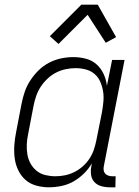

<svg xmlns="http://www.w3.org/2000/svg" viewBox="-20 -785 590 817"><path d="M188 12Q160 12 133.5 4.5Q107 -3 88 -20Q69 -37 57.5 -61Q46 -85 42.5 -112Q39 -139 41 -167.5Q43 -196 49 -225L72 -345Q77 -370 85.5 -395Q94 -420 109.5 -443.5Q125 -467 145 -486.5Q165 -506 189.5 -518.5Q214 -531 240 -536.5Q266 -542 292 -542Q320 -542 346 -535Q372 -528 391 -511Q410 -494 421 -470Q432 -446 435 -420L457 -530H510L422 -79Q420 -70 421 -61.5Q422 -53 427 -47Q432 -41 440 -38Q448 -35 457 -35H472L471 12H447Q428 12 410.5 7Q393 2 381.5 -10.5Q370 -23 367.5 -41.5Q365 -60 369 -79L371 -90Q357 -66 336.5 -46Q316 -26 292 -12.5Q268 1 241 6.5Q214 12 188 12ZM216 -35Q236 -35 256 -39Q276 -43 295.5 -52.5Q315 -62 332 -77Q349 -92 361 -110.5Q373 -129 379.5 -148.5Q386 -168 390 -188L414 -308Q418 -331 420 -353.5Q422 -376 418.5 -397Q415 -418 406.5 -437.5Q398 -457 382 -470.5Q366 -484 345 -489.5Q324 -495 301 -495Q281 -495 259.5 -490.5Q238 -486 218.5 -476Q199 -466 182 -450Q165 -434 153 -415.5Q141 -397 134 -376.5Q127 -356 123 -336L100 -216Q95 -193 94 -171Q93 -149 96.5 -128Q100 -107 110 -89Q120 -71 136 -58Q152 -45 173 -40Q194 -35 216 -35ZM229 -598 192 -631 326 -765H396L474 -627L430 -603L353 -722Z"/></svg>

Font: Lode Dark
Style: Italic
Weight: 400
Italic angle: -11°
Monospace: yes
Designer: Belleve Invis
Foundry: Belleve Invis
Version: Version 29.2.0; ttfautohint (v1.8.3)